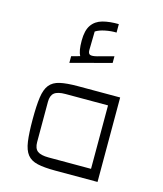

<svg xmlns="http://www.w3.org/2000/svg" viewBox="-124 -940 876 1032"><g transform="rotate(15 314.5 -424.5)"><path d="M282 0Q220 0 182.5 -8.5Q145 -17 125.5 -41.5Q106 -66 99.5 -112.5Q93 -159 93 -235Q93 -311 99.5 -357.5Q106 -404 125.5 -428.5Q145 -453 182.5 -461.5Q220 -470 282 -470H517V0ZM229 -59H465V-412H229Q185 -412 166.5 -397Q148 -382 148 -347V-123Q148 -88 166.5 -73.5Q185 -59 229 -59ZM205 -579V-616L252 -629Q245 -642 241.5 -662Q238 -682 238 -712Q238 -769 259 -799Q280 -829 318.5 -839.5Q357 -850 408 -849V-802Q379 -803 346 -796.5Q313 -790 293 -777L291 -673Q291 -653 302.5 -649Q314 -645 341 -652L430 -676V-639Z"/></g></svg>

Font: Changa ExtraLight ExtraLight
Style: Regular
Weight: 250
Version: Version 3.002; ttfautohint (v1.8.2)